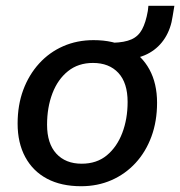

<svg xmlns="http://www.w3.org/2000/svg" viewBox="-20 -636 624 665"><path d="M261 9Q192 9 143 -17Q94 -43 67.5 -92Q41 -141 41 -208Q41 -272 60.5 -324.5Q80 -377 115.5 -416Q151 -455 199 -476Q247 -497 304 -497Q373 -497 422 -470.5Q471 -444 497.5 -395.5Q524 -347 524 -280Q524 -216 504.5 -163Q485 -110 449.5 -71.5Q414 -33 366 -12Q318 9 261 9ZM263 -69Q315 -69 350 -98Q385 -127 403.5 -175.5Q422 -224 422 -283Q422 -349 390 -383.5Q358 -418 302 -418Q251 -418 215.5 -389.5Q180 -361 161.5 -312.5Q143 -264 143 -204Q143 -139 175 -104Q207 -69 263 -69ZM421 -431 368 -467 372 -488Q411 -489 435 -499.5Q459 -510 472 -534Q485 -558 492 -598L494 -616H584L578 -580Q572 -537 551.5 -504.5Q531 -472 498 -453Q465 -434 421 -431Z"/></svg>

Font: Nunito Sans 12pt ExtraLight 12pt SemiBold
Style: Italic
Weight: 600
Italic angle: -9°
Version: Version 3.101;gftools[0.9.27]